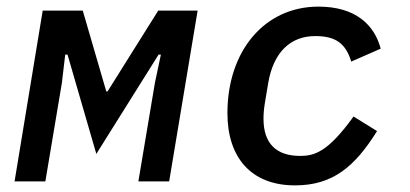

<svg xmlns="http://www.w3.org/2000/svg" viewBox="-20 -548 1240 580"><path d="M24 0H117L167 -298L177 -383H184L271 -83L459 -383H466L448 -298L398 0H491L577 -516H458L305 -272H301L230 -516H109Z M871 12C986 12 1052 -45 1119 -152L1048 -196C971 -89 930 -77 887 -77C815 -77 776 -114 776 -189C776 -204 777 -217 780 -236L790 -296C806 -392 859 -439 932 -439C993 -439 1024 -418 1041 -362L1130 -401C1111 -473 1054 -528 942 -528C779 -528 667 -394 667 -206C667 -73 738 12 871 12Z"/></svg>

Font: IBM Mono Medium
Style: Italic
Weight: 500
Italic angle: -9°
Monospace: yes
Designer: Mike Abbink, Paul van der Laan, Pieter van Rosmalen
Foundry: Bold Monday
Version: Version 2.3